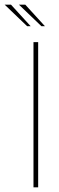

<svg xmlns="http://www.w3.org/2000/svg" viewBox="-73 -800 253 820"><path d="M70 -620H90V0H70ZM43 -688 -53 -780H-26L58 -688ZM104 -688 8 -780H35L119 -688Z"/></svg>

Font: Smooch Sans Thin Thin
Style: Regular
Weight: 250
Version: Version 1.010